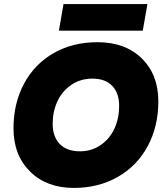

<svg xmlns="http://www.w3.org/2000/svg" viewBox="-20 -925 827 952"><path d="M765.1 -422.9Q765.1 -298.3 712.6 -200.7Q660.2 -103 564.5 -48.1Q468.8 6.8 346.2 6.8Q210.9 6.8 128.9 -74.7Q46.9 -156.2 46.9 -288.1Q46.9 -413.1 99.4 -510.5Q151.9 -607.9 246.6 -661.9Q341.3 -715.8 462.9 -715.8Q601.1 -715.8 683.1 -635.3Q765.1 -554.7 765.1 -422.9ZM241.2 -311Q241.2 -247.6 276.1 -211.2Q311 -174.8 376 -174.8Q435.1 -174.8 480.2 -206.5Q525.4 -238.3 548.1 -288.8Q570.8 -339.4 570.8 -399.9Q570.8 -463.4 536.4 -499.3Q502 -535.2 438 -535.2Q378.9 -535.2 333.3 -503.9Q287.6 -472.7 264.4 -422.1Q241.2 -371.6 241.2 -311ZM272 -772.9 294.9 -904.8H710.9L688 -772.9Z"/></svg>

Font: Poppins ExtraBold
Style: Italic
Weight: 800
Italic angle: -10°
Designer: Ninad Kale (Devanagari), Jonny Pinhorn (Latin)
Foundry: Indian Type Foundry
Version: Version 3.200;PS 1.000;hotconv 16.6.54;makeotf.lib2.5.65590